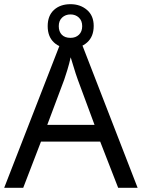

<svg xmlns="http://www.w3.org/2000/svg" viewBox="-20 -898 679 918"><path d="M545 0 459 -221H176L91 0H0L279 -717H360L638 0ZM352 -517Q349 -525 342 -546Q335 -567 328.5 -589.5Q322 -612 318 -624Q311 -593 302 -563.5Q293 -534 287 -517L206 -301H432ZM317 -667Q268 -667 238 -695Q208 -723 208 -773Q208 -823 238 -850.5Q268 -878 317 -878Q364 -878 396 -850.5Q428 -823 428 -774Q428 -723 396.5 -695Q365 -667 317 -667ZM317 -717Q342 -717 357.5 -732Q373 -747 373 -773Q373 -799 357 -814Q341 -829 317 -829Q293 -829 277 -814Q261 -799 261 -773Q261 -747 275.5 -732Q290 -717 317 -717Z"/></svg>

Font: Noto Sans SignWriting
Style: Regular
Weight: 400
Designer: Monotype Design Team
Foundry: Monotype Imaging Inc.
Version: Version 2.004; ttfautohint (v1.8.4.7-5d5b)